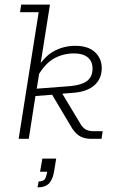

<svg xmlns="http://www.w3.org/2000/svg" viewBox="-20 -603 493 834"><path d="M105 0H61L148 -550H67L72 -583H197L152 -299L145 -312Q177 -362 218.5 -383Q260 -404 306 -404Q363 -404 392.5 -376.5Q422 -349 422 -307Q422 -262 391 -233.5Q360 -205 300 -200L225 -194L241 -212L330 -64Q341 -46 354.5 -39.5Q368 -33 386 -33H426L421 0H375Q349 0 329.5 -10Q310 -20 293 -46L199 -204L214 -192L134 -186ZM138 -208 129 -217 286 -229Q336 -234 359 -252Q382 -270 382 -305Q382 -337 361 -354Q340 -371 302 -371Q255 -371 215.5 -349.5Q176 -328 143 -271L152 -295ZM143 211 148 185Q167 185 174 176Q181 167 185 143H154L164 86H224L216 135Q211 173 194.5 192Q178 211 143 211Z"/></svg>

Font: Rokkitt SemiBold ExtraLight
Style: Italic
Weight: 250
Italic angle: -9°
Version: Version 3.103